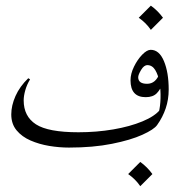

<svg xmlns="http://www.w3.org/2000/svg" viewBox="-20 -510 631 673"><path d="M542 -126.5 571.3 -196.3Q571.3 -161.1 560.8 -130.1Q550.3 -99.1 530.8 -71.8Q520 -56.2 479 -37.6Q438 -19 372.3 -5.9Q306.6 7.3 221.7 7.3Q188 7.3 152.6 1.5Q117.2 -4.4 86.9 -17.6Q56.6 -30.8 38.1 -53.2Q19.5 -75.7 19.5 -108.9Q19.5 -140.1 34.4 -173.6Q49.3 -207 79.1 -235.8L85.4 -231.9Q74.2 -213.4 68.6 -193.6Q63 -173.8 63 -158.2Q63 -102.1 106 -74.2Q148.9 -46.4 254.9 -46.4Q318.8 -46.4 377.2 -56.4Q435.5 -66.4 479.2 -84.5Q522.9 -102.5 542 -126.5ZM536.6 -116.2Q542 -137.7 542.7 -166Q543.5 -194.3 539.1 -220.7Q534.7 -247.1 524.2 -264.4Q513.7 -281.7 496.6 -281.7Q484.4 -281.7 474.4 -264.6Q464.4 -247.6 464.4 -239.3Q464.4 -216.3 495.6 -216.3Q526.4 -216.3 539.6 -253.9L550.8 -219.7Q543 -196.8 529.5 -183.1Q516.1 -169.4 490.7 -169.4Q437.5 -169.4 437.5 -228.5Q437.5 -251.5 449.7 -276.4Q461.9 -301.3 478.5 -318.4Q495.1 -335.4 508.3 -335.4Q538.1 -335.4 554.7 -295.7Q571.3 -255.9 571.3 -196.3Q565.4 -171.9 556.6 -152.3Q547.9 -132.8 536.6 -116.2ZM508.8 -490.2Q533.2 -472.7 551.3 -447.8L508.8 -405.3Q492.2 -429.7 466.3 -447.8ZM471.7 57.6Q496.1 75.2 514.2 100.1L471.7 142.6Q455.1 118.2 429.2 100.1Z"/></svg>

Font: Lateef ExtraLight
Style: Regular
Weight: 200
Designer: SIL International
Foundry: SIL International
Version: Version 4.200